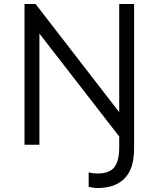

<svg xmlns="http://www.w3.org/2000/svg" viewBox="-20 -720 789 955"><path d="M468 215Q451 215 440 213Q429 211 421 209V137Q430 140 442 141.5Q454 143 464 143Q524 143 548.5 112Q573 81 573 12V-41L176 -553V0H102V-700H157L573 -162V-700H647V19Q647 119 600 167Q553 215 468 215Z"/></svg>

Font: Tilda Sans
Style: Regular
Weight: 400
Designer: ParaType Ltd
Foundry: ParaType Ltd
Version: Version 1.009